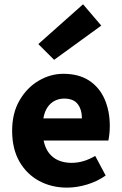

<svg xmlns="http://www.w3.org/2000/svg" viewBox="-20 -846 558 878"><path d="M286.5 12Q215.7 12 158.7 -18.8Q101.8 -49.6 68.6 -107.6Q35.5 -165.7 35.5 -248.2Q35.5 -328.8 69.4 -387.1Q103.2 -445.4 156.9 -476.9Q210.6 -508.5 269.8 -508.5Q340.7 -508.5 387.9 -477.3Q435.1 -446.1 458.6 -392Q482.1 -337.9 482.1 -270Q482.1 -249.8 480 -232.1Q478 -214.5 475.5 -203.3H179.5Q186.6 -168.4 204.2 -145.9Q221.8 -123.3 248 -112.3Q274.1 -101.3 307 -101.3Q335.6 -101.3 362.4 -109.4Q389.2 -117.6 415.4 -133L463.2 -43.4Q425.8 -16.7 378.5 -2.3Q331.1 12 286.5 12ZM178.4 -304.7H354.6Q354.6 -344.7 335.4 -370Q316.3 -395.2 273.4 -395.2Q250.4 -395.2 230.6 -385.3Q210.8 -375.4 197.1 -355.2Q183.4 -335 178.4 -304.7ZM227.5 -572.4 155.2 -644.4 359.8 -826.4 443.1 -728.9Z"/></svg>

Font: Source Sans Variable
Style: Regular
Weight: 200
Designer: Paul D. Hunt
Foundry: Adobe Systems Incorporated
Version: Version 3.006;hotconv 1.0.111;makeotfexe 2.5.65597